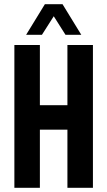

<svg xmlns="http://www.w3.org/2000/svg" viewBox="-20 -899 514 919"><path d="M194.8 -878.9H279.3L369.1 -732.4H293.5L237.3 -821.3L180.7 -732.4H105ZM170.9 0H48.8V-683.6H170.9V-395.5H302.7V-683.6H424.8V0H302.7V-278.3H170.9Z"/></svg>

Font: California Gothic
Style: Regular
Weight: 400
Version: Version 2.2;